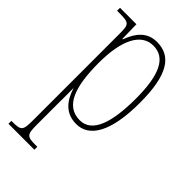

<svg xmlns="http://www.w3.org/2000/svg" viewBox="-241 -616 926 926"><g transform="rotate(45 221.5 -153.0)"><path d="M18 240H195V220H184C124 220 118 214 118 144V14C118 -34 119 -77 118 -102H119C140 -35 179 10 250 10C338 10 395 -80 395 -280C395 -469 344 -546 246 -546C178 -546 143 -500 120 -438H117L115 -536H3V-516H18C87 -516 90 -510 90 -441V144C90 214 84 220 23 220H18ZM249 -15C149 -15 118 -120 118 -276C118 -431 163 -521 246 -521C328 -521 367 -444 367 -280C367 -119 334 -15 249 -15Z"/></g></svg>

Font: Noto Serif Sinhala ExtraCondensed Thin
Style: Regular
Weight: 100
Width: 2
Designer: Jelle Bosma - Monotype Design Team
Foundry: Monotype Imaging Inc.
Version: Version 2.007